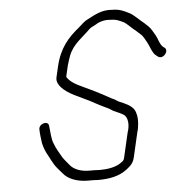

<svg xmlns="http://www.w3.org/2000/svg" viewBox="-51 -745 761 802"><g transform="rotate(-5 329.5 -344.0)"><path d="M651.8 -519C640.7 -525.3 635.9 -536.3 630.7 -549C624.4 -567 617.4 -578.7 607.4 -595C597 -611.5 589 -616.9 576.2 -629C561.2 -639.4 537.3 -666.5 518.8 -675C498.8 -684.9 480.8 -695 448.5 -695C403.9 -699.1 374.5 -680.1 344.5 -665C327.4 -657.3 318.6 -645.6 303.1 -633C256.7 -595.3 220 -554.4 202.4 -478L192.2 -434C188.2 -416.7 197.9 -401.6 206.5 -392C234.3 -360.9 282.3 -344.9 322.8 -324L346.8 -311C354 -307.7 361.8 -303.7 370 -299C380.2 -293.2 397 -287.2 405.9 -281C419.5 -270.3 441 -265.1 456.9 -255C476.4 -244 479.5 -209.9 468.1 -178L444.1 -74C441.7 -63.7 438.2 -61.9 428.7 -55C406.7 -38.6 371.8 -33 338.6 -33C330.1 -33.7 322.5 -34 315.9 -34H294.9C260.7 -34 232.8 -44.7 217.3 -62C208.4 -73.6 194.6 -88 187.1 -100C176.8 -118.8 164.4 -137.3 156.7 -159C147.3 -179 147.5 -210.1 144 -234C143.5 -259.8 99.6 -248.2 102.3 -222C102.6 -201.9 105.7 -183.7 108.1 -165C112.9 -144.7 120 -126.9 129.6 -111L140 -91C147.6 -76.5 153.5 -66.8 165.2 -53L182.6 -33C201.1 -9 238.9 7 285.4 7H306.4C313.1 7 320.6 7.3 329.2 8C377.2 8 417.9 -0.4 449.8 -25C469.8 -40.5 479.6 -50.3 485.1 -74L508.6 -176C513.9 -192.7 513.2 -198.6 515.4 -214C517.4 -236.8 513.5 -257.6 504.8 -272C492.6 -290.1 467.7 -300.5 444.6 -310C433.6 -314.8 429.3 -320.9 415.3 -326C401.9 -333.6 386.1 -342 372.6 -349L349.3 -361C340.9 -365 332.7 -369 324.6 -373C295.5 -387.4 260 -399.9 240.5 -422.5C237.8 -425.7 232.5 -431.1 233.4 -435L243.4 -478C245.1 -485.8 255.2 -515.9 257.3 -521C275.8 -567.5 316.7 -592.2 346.8 -623C354.3 -630.6 367.3 -634.6 375.8 -640C391.2 -650.4 414.2 -656.6 437 -654C464.6 -654 476 -646.1 494.3 -638C503 -632.3 523.7 -612.9 530.1 -607C535.9 -603 540.6 -599 544.4 -595L557.6 -583C566.6 -577.1 577.2 -556.3 582.3 -547C589.7 -533.5 594.6 -517.2 602.4 -504C608.7 -492.3 615.7 -488.7 624.3 -482C646.1 -471.6 671.5 -506 651.8 -519Z"/></g></svg>

Font: HoneyBee
Style: SeLitIt
Weight: 300
Foundry: Cannot Into Space Fonts
Version: Version 0.89